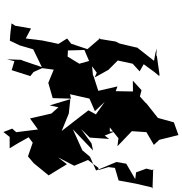

<svg xmlns="http://www.w3.org/2000/svg" viewBox="10 -987 1073 1133"><g transform="rotate(90 546.5 -420.5)"><path d="M418 -825 306 -809 312 -806 267 -809 293 -801 339 -793 254 -685 262 -696 237 -590 225 -566 209 -465 203 -478 270 -400 238 -304 207 -280 239 -229 219 -134 207 -36 148 -67 132 26 118 48 178 55 220 58 248 -1 271 -80 376 -131 339 -22 333 -8 330 75 341 31 394 47 429 -63 405 -82 382 -133 391 -201 469 -169 559 -195 562 -303 536 -297 562 -412 636 -444 581 -502 655 -450 631 -406 670 -355 753 -248 650 -290 565 -299 602 -177 613 -229 650 -187 679 -61 744 -108 760 20 739 44 759 96 788 59H855L823 6L790 -53L822 -77L903 -49L943 -83L1015 -171L949 -279L909 -227L958 -322L924 -403L970 -464L983 -467L966 -524L978 -620L943 -554L1045 -584L1064 -687L1086 -780L1093 -784L977 -788L984 -783L975 -748L997 -687L1037 -682L946 -629L936 -571L986 -451L905 -415L867 -370L743 -314L868 -433L826 -424L742 -363L792 -414L800 -528L780 -502L756 -560V-532H732L796 -583L843 -577L754 -662L760 -750L736 -734L835 -792L805 -824L777 -937L702 -910L676 -816L589 -747L580 -702L512 -719L456 -668L582 -669L592 -748L520 -683L518 -567L490 -577L516 -464L423 -434L430 -433L336 -424L356 -352L314 -283L253 -286L278 -272L275 -382L357 -417L409 -455L437 -443L392 -524L337 -579L356 -667L401 -708L359 -732L405 -795L429 -824Z"/></g></svg>

Font: Hussar Lance
Style: Italic
Weight: 700
Foundry: Cannot Into Space Fonts, PlusOne Fonts
Version: Version 2.27